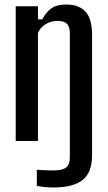

<svg xmlns="http://www.w3.org/2000/svg" viewBox="-20 -628 481 855"><path d="M215 207Q200 207 180 205Q160 203 144 200V128Q156 129 176.5 130Q197 131 214 131Q258 131 274.5 118Q291 105 291 73V-479Q291 -508 278.5 -521.5Q266 -535 236 -535Q208 -535 183.5 -520.5Q159 -506 149 -481V0H50V-600H149V-542H168Q186 -575 210 -591.5Q234 -608 274 -608Q332 -608 361 -576Q390 -544 390 -471V64Q390 140 348 173.5Q306 207 215 207Z"/></svg>

Font: Big Shoulders Text SemiBold
Style: Regular
Weight: 600
Designer: Patric King
Foundry: XO Type Co
Version: Version 1.000; ttfautohint (v1.8.2)